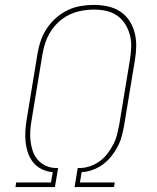

<svg xmlns="http://www.w3.org/2000/svg" viewBox="-20 -763 640 783"><path d="M204 0H43L46 -19H188L195 -61Q171 -63 150.5 -73Q130 -83 116 -100Q102 -117 94.5 -138.5Q87 -160 84.5 -182.5Q82 -205 83.5 -229Q85 -253 89 -277L133 -544Q137 -570 146 -596.5Q155 -623 171 -647Q187 -671 208.5 -690Q230 -709 256 -721.5Q282 -734 309.5 -738.5Q337 -743 363 -743Q392 -743 419.5 -737Q447 -731 469.5 -716.5Q492 -702 507 -679.5Q522 -657 529 -630Q536 -603 535.5 -574.5Q535 -546 530 -517L486 -250Q482 -228 476 -206Q470 -184 459 -163.5Q448 -143 433 -124.5Q418 -106 399 -92Q380 -78 357.5 -70Q335 -62 313 -61L306 -19H448L445 0H284L297 -78H311Q331 -79 351 -86.5Q371 -94 388.5 -107Q406 -120 419 -137.5Q432 -155 442 -174Q452 -193 457 -213Q462 -233 466 -253L510 -520Q514 -546 515 -571.5Q516 -597 509.5 -621Q503 -645 490 -665.5Q477 -686 457.5 -699.5Q438 -713 413.5 -718.5Q389 -724 363 -724Q339 -724 314 -719.5Q289 -715 265 -704Q241 -693 221 -675Q201 -657 187 -635Q173 -613 165 -589Q157 -565 153 -541L109 -274Q105 -252 103.5 -230.5Q102 -209 104.5 -188Q107 -167 113.5 -147.5Q120 -128 133 -112.5Q146 -97 164.5 -88Q183 -79 205 -78H217Z"/></svg>

Font: Iosevka Thin Extended
Style: Italic
Weight: 100
Width: 7
Italic angle: -9°
Monospace: yes
Designer: Belleve Invis
Foundry: Belleve Invis
Version: Version 32.5.0; ttfautohint (v1.8.4)